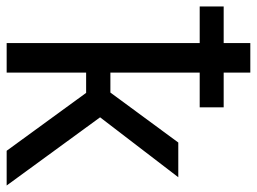

<svg xmlns="http://www.w3.org/2000/svg" viewBox="-152 -670 790 591"><g transform="rotate(90 243.5 -375.0)"><path d="M234.4 -244.6 412.6 0H519.5L309.6 -287.6L494.1 -528.3H387.2L233.4 -319.3H171.9V-594.2H278.8V-668H171.9V-750H81.1V-668H-31.7V-594.2H81.1V0H171.9V-244.6Z"/></g></svg>

Font: Roboto1
Style: rg
Weight: 400
Designer: Google
Version: Version 2.137; 2017